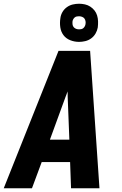

<svg xmlns="http://www.w3.org/2000/svg" viewBox="-32 -1007 652 1027"><path d="M-12 0 281 -735H450L500 0H348L343 -140H191L139 0ZM339 -260 330 -490Q330 -497 330 -504Q330 -511 329 -518Q327 -511 324.5 -504Q322 -497 319 -490L235 -260ZM391 -783Q366 -783 343.5 -792Q321 -801 307.5 -819Q294 -837 290.5 -861Q287 -885 291 -910Q293 -927 302 -942.5Q311 -958 325.5 -968.5Q340 -979 357 -983Q374 -987 391 -987Q407 -987 422.5 -983.5Q438 -980 451 -971.5Q464 -963 473.5 -951Q483 -939 487.5 -924Q492 -909 492.5 -893Q493 -877 491 -860Q488 -843 479 -827.5Q470 -812 455.5 -801.5Q441 -791 424 -787Q407 -783 391 -783ZM391 -850Q396 -850 402 -851Q408 -852 413 -856Q418 -860 421 -865.5Q424 -871 425 -876Q427 -885 425.5 -893.5Q424 -902 419.5 -908Q415 -914 407 -917Q399 -920 391 -920Q385 -920 379 -919Q373 -918 368 -914Q363 -910 360 -904.5Q357 -899 356 -894Q355 -885 356 -876.5Q357 -868 362 -862Q367 -856 374.5 -853Q382 -850 391 -850Z"/></svg>

Font: Iosevka SS04 Hv Ex Obl
Style: Regular
Weight: 900
Width: 7
Italic angle: -9°
Monospace: yes
Designer: Belleve Invis
Foundry: Belleve Invis
Version: Version 19.0.0; ttfautohint (v1.8.4)